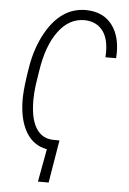

<svg xmlns="http://www.w3.org/2000/svg" viewBox="-60 -765 662 987"><g transform="rotate(5 271.0 -271.0)"><path d="M229 178.7H173.8L205.1 8.8Q134.8 -3.4 96.9 -67.4Q59.1 -131.3 58.6 -236.3L59.1 -254.4Q60.5 -304.2 77.1 -404.3Q93.8 -504.4 137.2 -582Q215.3 -721.2 341.8 -721.2Q344.2 -721.2 347.2 -721.2Q436.5 -718.8 481.4 -655.8Q520 -602.1 520 -518.1Q520 -503.4 519 -488.3H463.9Q464.8 -501 464.8 -513.2Q464.8 -583 437.5 -621.1Q406.2 -666 344.2 -668.9Q341.8 -668.9 339.4 -668.9Q261.7 -668.9 207 -596.2Q150.4 -521 130.4 -386.7L119.6 -316.9Q113.8 -273.4 113.8 -235.8Q113.8 -221.7 114.7 -208Q118.7 -129.4 148.2 -86.9Q177.7 -44.4 230 -42L265.6 -41.5Z"/></g></svg>

Font: MAUL Condensed Light Italic
Style: Light Italic
Weight: 300
Italic angle: -12°
Designer: MAUL
Version: Version 1.0; 2020; ttfautohint (v1.8.3)